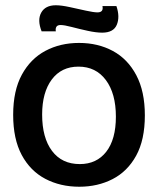

<svg xmlns="http://www.w3.org/2000/svg" viewBox="-20 -696 600 729"><path d="M281 13Q209 13 152 -17Q95 -47 62.5 -107.5Q30 -168 30 -260Q30 -352 63 -412.5Q96 -473 152.5 -503Q209 -533 280 -533Q352 -533 408.5 -502.5Q465 -472 497.5 -410.5Q530 -349 530 -258Q530 -165 497 -105Q464 -45 407.5 -16Q351 13 281 13ZM283 -73Q347 -73 383.5 -120Q420 -167 420 -253Q420 -341 382 -392Q344 -443 278 -443Q213 -443 176.5 -394Q140 -345 140 -261Q140 -173 177.5 -123Q215 -73 283 -73ZM368 -572Q345 -572 313 -579Q281 -586 252.5 -593.5Q224 -601 210 -601Q198 -601 194 -594Q190 -587 192 -577H138Q121 -620 136.5 -648Q152 -676 192 -676Q213 -676 245 -669Q277 -662 306.5 -655.5Q336 -649 350 -649Q374 -649 369 -673H422Q436 -632 423.5 -602Q411 -572 368 -572Z"/></svg>

Font: Bricolage Grotesque 96pt Medium
Style: Regular
Weight: 500
Designer: Mathieu Triay
Foundry: Atelier Triay
Version: Version 1.001; ttfautohint (v1.8.4.7-5d5b);gftools[0.9.33.de